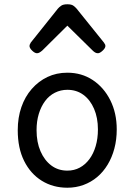

<svg xmlns="http://www.w3.org/2000/svg" viewBox="-20 -859 629 898"><path d="M295 19Q228 19 175.5 -13.5Q123 -46 93 -106Q63 -166 63 -250Q63 -309 80 -358Q97 -407 128.5 -443Q160 -479 202 -499Q244 -519 295 -519Q362 -519 414 -484.5Q466 -450 496 -390Q526 -330 526 -254Q526 -206 515 -164.5Q504 -123 483.5 -89Q463 -55 434.5 -31Q406 -7 370.5 6Q335 19 295 19ZM295 -61Q327 -61 353 -75Q379 -89 398 -114.5Q417 -140 427.5 -175.5Q438 -211 438 -254Q438 -308 420 -350Q402 -392 370 -415.5Q338 -439 295 -439Q264 -439 237 -425.5Q210 -412 191 -386.5Q172 -361 161.5 -326.5Q151 -292 151 -250Q151 -194 169.5 -151.5Q188 -109 220 -85Q252 -61 295 -61ZM153 -610Q143 -610 130.5 -622Q118 -634 118 -644Q118 -647 119 -650Q120 -653 124 -660L251 -819Q257 -826 266.5 -832.5Q276 -839 295 -839Q314 -839 323 -832.5Q332 -826 338 -819L466 -660Q471 -653 472 -650Q473 -647 473 -644Q473 -634 460 -622Q447 -610 438 -610Q431 -610 425 -613.5Q419 -617 413 -623L295 -739L178 -623Q171 -617 165 -613.5Q159 -610 153 -610Z"/></svg>

Font: Playwrite AT
Style: Regular
Weight: 400
Designer: Veronika Burian, José Scaglione
Foundry: TypeTogether
Version: Version 1.002